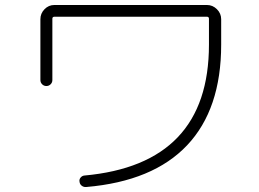

<svg xmlns="http://www.w3.org/2000/svg" viewBox="-20 -727 1040 770"><path d="M142 -406V-650Q142 -673 158.5 -690Q175 -707 198 -707H810Q833 -707 850 -690Q867 -673 867 -650V-548Q867 -289 730.5 -144.5Q594 0 326 23Q316 24 308 18Q300 12 299 2Q297 -7 303 -14.5Q309 -22 318 -23Q818 -68 818 -548V-652Q818 -660 809 -660H199Q190 -660 190 -652V-406Q190 -396 183 -389Q176 -382 166 -382Q156 -382 149 -389Q142 -396 142 -406Z"/></svg>

Font: Rounded Mplus 1c Light
Style: Regular
Weight: 300
Version: Version 1.059.20150529